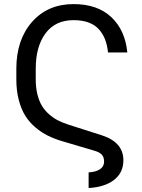

<svg xmlns="http://www.w3.org/2000/svg" viewBox="-20 -741 703 952"><path d="M419.4 191.4V113.8Q455.6 111.8 475.8 98.1Q496.1 84.5 496.1 60.5Q496.1 37.6 484.4 25.4Q472.7 13.2 446.8 5.9L291.5 -40Q251 -51.8 218.3 -67.9Q185.5 -84 155.5 -109.4Q125.5 -134.8 105.2 -167.2Q85 -199.7 73 -245.6Q61 -291.5 61 -347.2V-399.9Q61 -543.9 138.9 -632.3Q216.8 -720.7 344.7 -720.7Q463.4 -720.7 532 -656Q600.6 -591.3 611.3 -481H515.6Q511.7 -517.6 501 -545.4Q490.2 -573.2 470.5 -595.5Q450.7 -617.7 419.2 -629.4Q387.7 -641.1 344.7 -641.1Q254.4 -641.1 205.8 -575.7Q157.2 -510.3 157.2 -400.9V-347.2Q157.2 -306.2 165.5 -272.9Q173.8 -239.7 188 -216.3Q202.1 -192.9 223.4 -174.3Q244.6 -155.8 267.6 -144Q290.5 -132.3 319.3 -123L485.8 -69.8Q591.8 -35.2 591.8 53.7Q591.8 114.7 546.1 150.6Q500.5 186.5 419.4 191.4Z"/></svg>

Font: Bert Sans Medium
Style: Regular
Weight: 500
Designer: Christian Robertson, Adam Twardoch, & Cristiano Sobral
Foundry: Google
Version: Version 12.135;January 10, 2020;FontCreator 12.0.0.2547 64-b